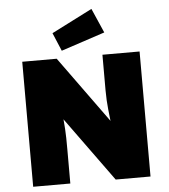

<svg xmlns="http://www.w3.org/2000/svg" viewBox="-62 -1015 941 1071"><g transform="rotate(-5 408.5 -480.0)"><path d="M80 0V-700H273L595 -255L549 -269Q544 -309 540.5 -339Q537 -369 534.5 -394.5Q532 -420 530.5 -445Q529 -470 529 -500Q529 -530 529 -570V-700H737V0H542L187 -490L268 -466Q273 -429 276.5 -401.5Q280 -374 282 -351Q284 -328 285.5 -305.5Q287 -283 287.5 -255.5Q288 -228 288 -191V0ZM305 -742 262 -844 490 -960 550 -823Z"/></g></svg>

Font: Lexend Deca Black
Style: Regular
Weight: 900
Designer: Bonnie Shaver-Troup, Thomas Jockin
Foundry: Lexend
Version: Version 1.007